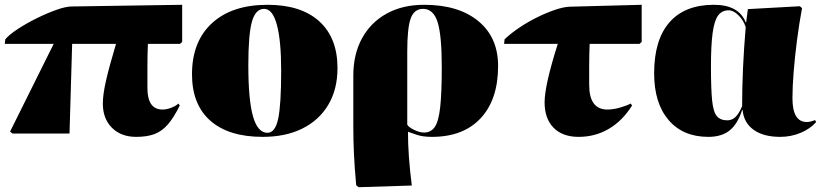

<svg xmlns="http://www.w3.org/2000/svg" viewBox="-32 -557 3429 801"><path d="M536 14Q473 14 435 -24Q397 -62 397 -125Q397 -162 410 -219.5Q423 -277 452 -374H269L258 0H20L10 -8L192 -374H-12L-10 -393Q7 -413 43 -436.5Q79 -460 121.5 -481Q164 -502 203.5 -516Q243 -530 267 -530L728 -537V-382L719 -374H585Q584 -350 583.5 -328.5Q583 -307 583 -276Q583 -245 583 -190Q583 -100 646 -100Q663 -100 682.5 -107.5Q702 -115 712 -125L718 -117Q693 -66 668 -37.5Q643 -9 612 2.5Q581 14 536 14Z M1064 14Q922 14 845.5 -53.5Q769 -121 769 -247Q769 -384 852.5 -460.5Q936 -537 1084 -537Q1224 -537 1300 -468Q1376 -399 1376 -273Q1376 -185 1338 -120.5Q1300 -56 1230 -21Q1160 14 1064 14ZM1084 -3Q1116 -3 1128.5 -61.5Q1141 -120 1141 -262Q1141 -388 1123 -454Q1105 -520 1070 -520Q1034 -520 1019 -466.5Q1004 -413 1004 -285Q1004 -140 1023.5 -71.5Q1043 -3 1084 -3Z M1464 224 1454 216Q1447 139 1444.5 82Q1442 25 1442 -29V-242Q1442 -331 1478.5 -397.5Q1515 -464 1581.5 -500.5Q1648 -537 1737 -537Q1881 -537 1963.5 -469Q2046 -401 2046 -282Q2046 -142 1973.5 -64Q1901 14 1770 14Q1732 14 1707 5.5Q1682 -3 1671 -7H1670Q1670 92 1686 217ZM1737 -4Q1766 -4 1782 -27.5Q1798 -51 1804.5 -110.5Q1811 -170 1811 -277Q1811 -410 1793.5 -465Q1776 -520 1733 -520Q1696 -520 1681.5 -480.5Q1667 -441 1667 -342V-37Q1673 -26 1696 -15Q1719 -4 1737 -4Z M2382 14Q2315 14 2277.5 -24Q2240 -62 2240 -130Q2240 -201 2295 -374H2071L2073 -393Q2098 -417 2133.5 -441Q2169 -465 2208.5 -484.5Q2248 -504 2283.5 -516Q2319 -528 2344 -529L2645 -537V-382L2636 -374H2428Q2427 -351 2426.5 -330.5Q2426 -310 2426 -281Q2426 -252 2426 -203Q2426 -100 2502 -100Q2525 -100 2552.5 -107.5Q2580 -115 2599 -125L2605 -117Q2565 -53 2508 -19.5Q2451 14 2382 14Z M2923 14Q2817 14 2757 -56.5Q2697 -127 2697 -251Q2697 -391 2761 -464Q2825 -537 2946 -537Q3050 -537 3079 -464H3081L3088 -519L3305 -531L3314 -523Q3302 -459 3293 -389.5Q3284 -320 3279 -257Q3274 -194 3274 -147Q3274 -48 3334 -48Q3349 -48 3368 -56L3373 -48Q3349 -20 3308.5 -3Q3268 14 3223 14Q3153 14 3112 -15.5Q3071 -45 3066 -98H3064Q3045 -39 3011.5 -12.5Q2978 14 2923 14ZM3002 -55Q3022 -55 3036.5 -69Q3051 -83 3064 -114Q3064 -267 3079 -444Q3070 -472 3049 -493Q3028 -514 3008 -514Q2980 -514 2964 -492.5Q2948 -471 2941 -419.5Q2934 -368 2934 -279Q2934 -185 2939 -137Q2944 -89 2959 -72Q2974 -55 3002 -55Z"/></svg>

Font: Literata 72pt Black
Style: Regular
Weight: 900
Designer: Latin by Veronika Burian and Jose Scaglione. Greek by Irene Vlachou. Cyrillic by Vera Evstafieva.
Foundry: TypeTogether
Version: Version 3.002